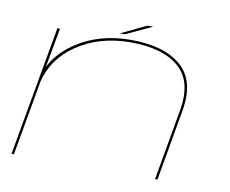

<svg xmlns="http://www.w3.org/2000/svg" viewBox="-74 -761 1025 855"><g transform="rotate(10 438.0 -333.5)"><path d="M29 0 133 -586H145L112 -406Q143 -471.5 216 -521Q321 -592 465.5 -592Q616.5 -592 693 -525.5Q769.5 -459 745.5 -322L689 0H678L734.5 -321Q758 -454.5 684.8 -517.8Q611.5 -581 466.5 -581Q323.5 -581 220 -509.5Q127.5 -445.5 100.5 -341.5L40 0ZM411 -612 526 -667H552L434 -612Z"/></g></svg>

Font: Anybody UltraExpanded Thin
Style: Italic
Weight: 100
Width: 9
Italic angle: -10°
Designer: Tyler Finck
Foundry: Etcetera Type Company
Version: Version 1.010; ttfautohint (v1.8.3) -l 8 -r 50 -G 200 -x 14 